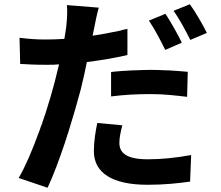

<svg xmlns="http://www.w3.org/2000/svg" viewBox="-20 -822 1040 904"><path d="M954 -667C937 -702 901 -765 874 -802L797 -771C825 -733 855 -676 876 -634L954 -667ZM360 -400C366 -425 372 -451 378 -477L380 -487C383 -501 386 -516 389 -530C456 -538 520 -549 580 -563V-686C572 -684 564 -683 556 -681L547 -678C503 -669 460 -660 416 -654C419 -667 422 -682 424 -693C428 -715 437 -758 445 -786L295 -798C298 -774 296 -734 292 -697C290 -682 287 -661 283 -639C252 -637 224 -636 195 -636C153 -636 123 -638 72 -644L75 -521C110 -519 144 -517 193 -517C195 -517 196 -517 198 -517H208C224 -517 240 -517 258 -519C251 -489 244 -461 237 -434C226 -392 212 -344 196 -294L193 -284L189 -274C187 -267 185 -260 182 -253L179 -243C174 -231 170 -219 166 -207L162 -197C132 -114 98 -35 68 16L204 62C231 5 259 -71 286 -151L289 -161C290 -163 290 -165 291 -166L294 -176C296 -183 298 -190 301 -197L304 -207C325 -275 345 -343 360 -400ZM836 -621C827 -640 814 -665 800 -689L795 -698C782 -720 770 -741 759 -757L681 -725C708 -686 738 -628 758 -587L836 -621ZM864 -484C832 -487 800 -489 769 -491H759C737 -492 714 -493 691 -493C667 -493 643 -492 619 -491H609C572 -489 535 -487 503 -483V-368C566 -376 623 -379 692 -379C753 -379 811 -372 861 -366L864 -484ZM875 33 880 -92C808 -79 743 -72 676 -72C569 -72 542 -106 542 -150C542 -172 548 -203 556 -232L438 -243C430 -204 422 -157 422 -110C422 -9 507 48 675 48C755 48 818 41 875 33Z"/></svg>

Font: Glow Sans TC Normal
Style: Bold
Weight: 700
Designer: Ryoko NISHIZUKA (kana, bopomofo & ideographs); Paul D. Hunt (Latin, Greek & Cyrillic); Sandoll Communications, Soo-young
Version: Version 0.93